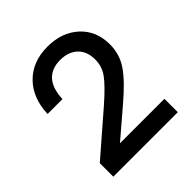

<svg xmlns="http://www.w3.org/2000/svg" viewBox="-187 -823 956 956"><g transform="rotate(-45 291.0 -345.0)"><path d="M57.1 -452.1Q61.5 -562 125.5 -626Q189.5 -689.9 293.9 -689.9Q394.5 -689.9 458.3 -631.6Q522 -573.2 522 -478Q522 -407.2 482.9 -350.8Q443.8 -294.4 356 -220.2L209 -94.2H522V0H67.9V-95.2L288.1 -286.1Q360.8 -350.1 388.9 -388.9Q417 -427.7 417 -476.1Q417 -534.2 382.8 -566.2Q348.6 -598.1 291 -598.1Q231.9 -598.1 198.5 -562.3Q165 -526.4 162.1 -452.1Z"/></g></svg>

Font: TASA Orbiter Deck Medium
Style: Regular
Weight: 500
Designer: Weizhong Zhang
Version: Version 1.000;Glyphs 3.1.2 (3151)